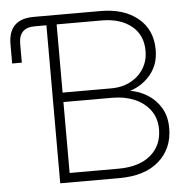

<svg xmlns="http://www.w3.org/2000/svg" viewBox="-52 -779 817 831"><g transform="rotate(-5 356.5 -364.0)"><path d="M14.2 -534.7V-617.7Q14.2 -727.5 124.5 -727.5H415Q516.6 -727.5 577.4 -677.2Q638.2 -627 638.2 -540Q638.2 -476.1 602.3 -432.6Q566.4 -389.2 513.2 -372.6V-372.1Q553.2 -365.7 588.4 -343.5Q623.5 -321.3 645.3 -284.7Q667 -248 667 -196.8Q667 -108.4 605.7 -54.2Q544.4 0 432.6 0H176.3V-686.5H125.5Q56.2 -686.5 56.2 -616.7V-534.7ZM220.7 -41H432.6Q522.5 -41 572.5 -83Q622.6 -125 622.6 -195.8Q622.6 -244.1 597.2 -278.6Q571.8 -313 529.1 -331.1Q486.3 -349.1 434.1 -349.1H220.7ZM220.7 -390.1H432.6Q480.5 -390.1 517.1 -409.9Q553.7 -429.7 574 -463.4Q594.2 -497.1 594.2 -538.1Q594.2 -608.4 545.4 -647.5Q496.6 -686.5 416 -686.5H220.7Z"/></g></svg>

Font: Inter Display ExtraLight
Style: Regular
Weight: 200
Designer: Rasmus Andersson
Foundry: rsms
Version: Version 4.000;git-a52131595